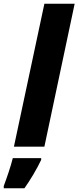

<svg xmlns="http://www.w3.org/2000/svg" viewBox="-87 -780 417 1021"><path d="M-13 0H149L310 -760H149ZM-67 221H43C73 179 109 119 132 70V61H-19C-30 106 -52 169 -67 209Z"/></svg>

Font: Noto Sans UI Condensed Black
Style: Italic
Weight: 900
Width: 3
Italic angle: -192°
Designer: Monotype Design Team
Foundry: Monotype Imaging Inc.
Version: Version 1.901